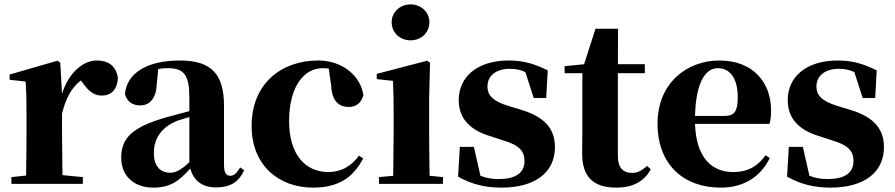

<svg xmlns="http://www.w3.org/2000/svg" viewBox="-20 -839 4083 876"><path d="M263 -321C282 -395 307 -439 349 -472L356 -463C382 -426 406 -403 444 -403C494 -403 516 -438 518 -484C508 -544 469 -563 421 -563C362 -563 294 -511 263 -411L255 -553L242 -562L24 -499V-475L97 -467C100 -419 101 -387 101 -321V-238C101 -182 100 -96 99 -38L32 -31V0H358V-31L265 -40L263 -238Z M965 16C1030 16 1068 -7 1094 -62L1076 -75C1057 -45 1046 -37 1031 -37C1012 -37 1002 -50 1002 -88V-357C1002 -502 943 -563 801 -563C646 -563 559 -503 550 -410C559 -376 584 -358 620 -358C658 -358 692 -384 695 -453L702 -524C717 -527 730 -528 744 -528C820 -528 844 -497 844 -393V-332L747 -306C584 -261 533 -210 533 -119C533 -35 593 17 679 17C759 17 797 -14 848 -70C863 -17 900 16 965 16ZM844 -99C803 -60 778 -51 757 -51C712 -51 682 -80 682 -140C682 -213 721 -259 786 -287C800 -292 821 -298 844 -305Z M1407 17C1520 17 1588 -24 1637 -116L1618 -129C1584 -82 1537 -54 1479 -54C1369 -54 1299 -139 1299 -286C1299 -440 1364 -528 1453 -528C1462 -528 1471 -527 1480 -526L1491 -449C1494 -375 1529 -351 1571 -351C1605 -351 1627 -368 1638 -404C1626 -493 1542 -563 1432 -563C1266 -563 1128 -460 1128 -264C1128 -82 1255 17 1407 17Z M1853 -655C1901 -655 1939 -689 1939 -738C1939 -784 1901 -819 1853 -819C1806 -819 1767 -784 1767 -738C1767 -689 1806 -655 1853 -655ZM1773 0H2001V-31L1940 -37C1939 -95 1938 -182 1938 -238V-392L1942 -553L1929 -562L1699 -502V-478L1773 -470C1775 -423 1776 -384 1776 -318V-238L1774 -37L1709 -31V0Z M2268 17C2420 17 2512 -51 2512 -168C2512 -250 2466 -305 2361 -337L2302 -355C2224 -378 2204 -408 2204 -444C2204 -494 2244 -525 2306 -525C2335 -525 2356 -520 2377 -510L2415 -392H2472L2479 -518C2420 -547 2369 -563 2302 -563C2155 -563 2073 -487 2073 -382C2073 -297 2126 -245 2216 -218L2274 -199C2354 -176 2373 -146 2373 -104C2373 -49 2331 -22 2255 -22C2223 -22 2198 -27 2172 -37L2142 -169H2078L2070 -33C2129 0 2190 17 2268 17Z M2792 17C2869 17 2919 -12 2949 -66L2933 -82C2906 -60 2889 -50 2864 -50C2824 -50 2799 -73 2799 -127V-505H2922V-546H2799L2800 -708H2697L2645 -546L2556 -537V-505H2637V-249C2637 -208 2636 -179 2636 -139C2636 -29 2690 17 2792 17Z M3268 17C3372 17 3450 -31 3492 -118L3473 -131C3440 -84 3396 -54 3325 -54C3228 -54 3156 -119 3151 -274H3491C3496 -293 3498 -310 3498 -335C3498 -462 3417 -563 3262 -563C3115 -563 2980 -461 2980 -275C2980 -88 3099 17 3268 17ZM3151 -310C3155 -466 3200 -528 3255 -528C3309 -528 3346 -484 3346 -395C3346 -333 3332 -310 3286 -310Z M3769 17C3921 17 4013 -51 4013 -168C4013 -250 3967 -305 3862 -337L3803 -355C3725 -378 3705 -408 3705 -444C3705 -494 3745 -525 3807 -525C3836 -525 3857 -520 3878 -510L3916 -392H3973L3980 -518C3921 -547 3870 -563 3803 -563C3656 -563 3574 -487 3574 -382C3574 -297 3627 -245 3717 -218L3775 -199C3855 -176 3874 -146 3874 -104C3874 -49 3832 -22 3756 -22C3724 -22 3699 -27 3673 -37L3643 -169H3579L3571 -33C3630 0 3691 17 3769 17Z"/></svg>

Font: Noto Serif CJK SC Black
Style: Regular
Weight: 900
Designer: Ryoko NISHIZUKA 西塚涼子 (kana & ideographs); Frank Grießhammer (Latin, Greek & Cyrillic); Wenlong ZHANG 张文龙 (bopomofo); San
Foundry: Adobe
Version: Version 2.001;hotconv 1.1.0;makeotfexe 2.6.0